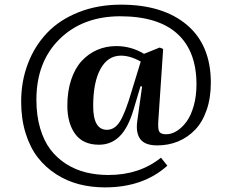

<svg xmlns="http://www.w3.org/2000/svg" viewBox="-20 -605 981 824"><path d="M430.2 199.2Q372.1 199.2 319.8 185.8Q267.6 172.4 221.7 143.1Q175.8 113.8 142.6 71.3Q109.4 28.8 90.1 -32.7Q70.8 -94.2 70.8 -168.9Q70.8 -256.3 99.9 -332.3Q128.9 -408.2 182.6 -464.4Q236.3 -520.5 317.9 -552.7Q399.4 -585 499 -585Q679.2 -585 782 -498.3Q884.8 -411.6 884.8 -250Q884.8 -184.1 866.5 -131.8Q848.1 -79.6 816.4 -47.1Q784.7 -14.6 743.7 2.2Q702.6 19 654.8 19Q603 19 582.8 -7.1Q562.5 -33.2 568.8 -83L589.8 -233.9L583 -234.9L553.2 -134.8Q530.3 -57.1 493.9 -20.5Q457.5 16.1 404.8 16.1Q336.4 16.1 302.7 -30Q269 -76.2 269 -151.9Q269 -213.4 285.4 -262.7Q301.8 -312 330.6 -343.3Q359.4 -374.5 397.2 -390.9Q435.1 -407.2 479 -407.2Q543 -407.2 598.1 -374L665 -400.9L680.2 -395L659.2 -83Q657.2 -49.8 664.1 -39.3Q670.9 -28.8 692.9 -28.8Q716.3 -28.8 739 -43Q761.7 -57.1 780.8 -83.3Q799.8 -109.4 811.5 -151.1Q823.2 -192.9 823.2 -243.2Q823.2 -385.7 740.7 -460.4Q658.2 -535.2 494.1 -535.2Q333.5 -534.2 234.9 -436.5Q136.2 -338.9 136.2 -176.8Q136.2 -109.4 152.3 -54.7Q168.5 0 196.5 36.9Q224.6 73.7 263.9 98.6Q303.2 123.5 348.6 134.8Q394 146 445.8 146Q578.1 146 670.9 71.8L698.2 106Q595.2 199.2 430.2 199.2ZM439 -47.9Q472.2 -47.9 494.6 -83.5Q517.1 -119.1 543.9 -210L584 -340.8Q539.1 -366.2 499 -366.2Q442.9 -366.2 411.4 -309.3Q379.9 -252.4 379.9 -149.9Q379.9 -47.9 439 -47.9Z"/></svg>

Font: Literata SemiBold
Style: Italic
Weight: 650
Italic angle: -2.39999°
Designer: Latin by Veronika Burian and Jose Scaglione. Greek by Irene Vlachou. Cyrillic by Vera Evstafieva
Foundry: TypeTogether
Version: Version 3.021